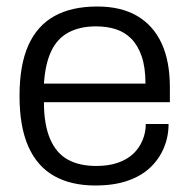

<svg xmlns="http://www.w3.org/2000/svg" viewBox="-20 -558 581 590"><path d="M273 12Q198 12 146 -17.5Q94 -47 67 -108Q40 -169 40 -263Q40 -358 67 -418.5Q94 -479 147 -508.5Q200 -538 279 -538Q352 -538 401.5 -509Q451 -480 476.5 -425Q502 -370 502 -290V-244H115Q115 -175 134 -131Q153 -87 188.5 -67.5Q224 -48 276 -48Q314 -48 342.5 -58Q371 -68 389.5 -85.5Q408 -103 418 -127Q428 -151 428 -177H498Q498 -138 483.5 -103.5Q469 -69 441.5 -43Q414 -17 372 -2.5Q330 12 273 12ZM115 -301H427Q427 -351 415.5 -384.5Q404 -418 384 -438.5Q364 -459 336.5 -468Q309 -477 275 -477Q226 -477 191 -458.5Q156 -440 137.5 -401Q119 -362 115 -301Z"/></svg>

Font: Archivo SemiBold Light
Style: Regular
Weight: 300
Version: Version 2.001